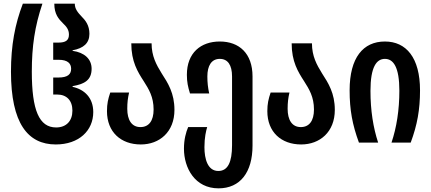

<svg xmlns="http://www.w3.org/2000/svg" viewBox="-20 -780 2357 1050"><path d="M285 10C412 10 490 -66 490 -167C490 -245 442 -291 377 -305V-309C442 -320 481 -342 481 -404C481 -457 442 -493 377 -502V-505C437 -516 469 -544 469 -595C469 -641 448 -668 426 -690C406 -711 389 -731 389 -760H277C277 -702 301 -676 324 -653C342 -636 357 -619 357 -591C357 -560 340 -547 299 -547H271V-453H301C351 -453 369 -432 369 -404C369 -374 351 -356 299 -356H271V-263H293C344 -263 376 -231 376 -175C376 -119 343 -83 287 -83C194 -83 154 -177 154 -388C154 -526 170 -636 212 -760H105C62 -648 40 -532 40 -388C40 -106 132 10 285 10Z M750 10C852 10 934 -58 934 -179C934 -270 899 -325 864 -379C835 -426 809 -473 809 -543H698C698 -443 733 -387 766 -336C794 -292 820 -250 820 -181C820 -119 794 -85 748 -85C700 -85 676 -124 676 -185C676 -219 679 -244 686 -274H583C571 -238 565 -213 565 -172C565 -58 641 10 750 10Z M1175 250C1294 250 1361 162 1361 16V-362C1361 -488 1288 -553 1182 -553C1078 -553 1002 -491 1002 -371C1002 -331 1008 -305 1019 -269H1124C1117 -301 1114 -329 1114 -362C1114 -420 1136 -458 1182 -458C1226 -458 1249 -424 1249 -362V14C1249 107 1226 155 1174 155C1116 155 1098 90 1098 25C1098 -29 1107 -65 1113 -85H1009C997 -57 986 -17 986 33C986 139 1046 250 1175 250Z M1627 10C1729 10 1811 -58 1811 -179C1811 -270 1776 -325 1741 -379C1712 -426 1686 -473 1686 -543H1575C1575 -443 1610 -387 1643 -336C1671 -292 1697 -250 1697 -181C1697 -119 1671 -85 1625 -85C1577 -85 1553 -124 1553 -185C1553 -219 1556 -244 1563 -274H1460C1448 -238 1442 -213 1442 -172C1442 -58 1518 10 1627 10Z M1943 0H2048C2021 -82 2006 -176 2006 -283C2006 -414 2039 -458 2085 -458C2132 -458 2164 -412 2164 -284C2164 -179 2149 -83 2121 0H2226C2262 -97 2277 -181 2277 -286C2277 -465 2201 -553 2085 -553C1966 -553 1892 -465 1892 -286C1892 -179 1907 -98 1943 0Z"/></svg>

Font: Noto Sans Georgian ExtraCondensed SemiBold
Style: Regular
Weight: 600
Width: 2
Designer: Monotype Design Team, Akaki Razmadze
Foundry: Google LLC
Version: Version 2.005